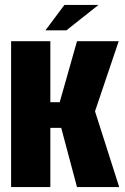

<svg xmlns="http://www.w3.org/2000/svg" viewBox="-20 -758 508 778"><path d="M25 0V-591H184V-344H222L292 -591H461L365 -307L463 0H292L228 -240H184V0ZM164 -635 241 -738H379L249 -635Z"/></svg>

Font: Alumni Sans Black
Style: Regular
Weight: 900
Designer: Robert E. Leuschke
Foundry: Robert E. Leuschke
Version: Version 1.018